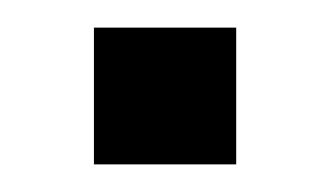

<svg xmlns="http://www.w3.org/2000/svg" viewBox="-20 -434 242 139"><path d="M151 -414H48V-315H151Z"/></svg>

Font: United Sans Light
Style: Regular
Weight: 300
Designer: Pablo Impallari, Rodrigo Fuenzalida (Modified by Dan O. Williams)
Version: Version 1.000;PS 001.000;hotconv 1.0.88;makeotf.lib2.5.64775